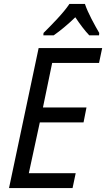

<svg xmlns="http://www.w3.org/2000/svg" viewBox="-20 -959 541 979"><path d="M202 -791 201 -779H254C287 -802 326 -834 364 -871C388 -835 413 -802 435 -779H485L486 -791C464 -829 428 -893 413 -939H334C305 -894 240 -829 202 -791ZM26 0H350L366 -76H127L183 -335H406L421 -411H199L246 -638H485L501 -714H177Z"/></svg>

Font: Noto Sans SemiCondensed
Style: Italic
Weight: 400
Width: 4
Italic angle: -12°
Designer: Monotype Design Team
Foundry: Monotype Imaging Inc.
Version: Version 2.013